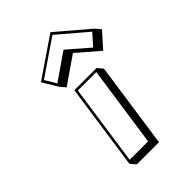

<svg xmlns="http://www.w3.org/2000/svg" viewBox="-252 -945 1083 1083"><g transform="rotate(-45 289.5 -404.0)"><path d="M225.8 -513 151.9 0 179.1 31.8H356.1L430 -481.2L402.8 -513ZM124.5 -678 179.4 -587 206.6 -555.2 368.8 -667.2 498.2 -555.2 579.3 -646.2 552.1 -678 361.9 -840ZM145 -675 359.2 -821.2 530.7 -675.1 471.1 -608.2 344.4 -717.9 185.4 -608.1ZM238.6 -498H385.7L316 -15H169Z"/></g></svg>

Font: Blink
Style: 3DObl
Weight: 400
Designer: Mew Too
Foundry: Cannot Into Space Fonts
Version: Version 001.000